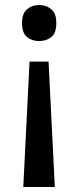

<svg xmlns="http://www.w3.org/2000/svg" viewBox="-20 -566 314 767"><path d="M205 -474Q205 -434 185 -418Q165 -402 136 -402Q108 -402 88 -418Q68 -434 68 -474Q68 -512 88 -529Q108 -546 136 -546Q165 -546 185 -529Q205 -512 205 -474ZM98 -320H174L199 181H73Z"/></svg>

Font: Noto Sans Myanmar Medium
Style: Regular
Weight: 500
Designer: Monotype Design Team
Foundry: Monotype Imaging Inc.
Version: Version 2.107; ttfautohint (v1.8.4.7-5d5b)